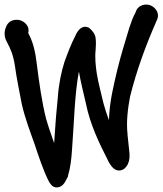

<svg xmlns="http://www.w3.org/2000/svg" viewBox="-22 -721 709 837"><path d="M5 -605C-3 -588 -6 -564 7 -540C25 -507 36 -480 43 -434C50 -382 63 -320 73 -267C88 -202 110 -146 129 -92C147 -38 166 20 190 68C196 79 206 96 224 96C258 96 265 61 274 50V47C285 10 289 -25 292 -69C301 -184 303 -310 322 -409C330 -363 341 -319 352 -272C371 -177 411 -96 446 -27C448 -24 473 43 518 16C550 -10 543 -50 540 -76L534 -133V-135C528 -191 535 -247 545 -300C573 -413 614 -524 657 -622L663 -636C676 -667 652 -691 633 -698C615 -705 579 -702 569 -667L564 -657C558 -646 551 -628 542 -601C525 -544 505 -481 490 -419C475 -355 455 -279 453 -197C444 -221 435 -248 429 -271C419 -316 407 -356 400 -400C395 -432 391 -472 395 -504V-506C396 -524 397 -533 395 -554C393 -575 376 -592 366 -600C328 -619 308 -569 306 -564C288 -529 273 -490 259 -451C245 -407 234 -354 230 -296L222 -210C220 -171 216 -136 214 -97C202 -132 189 -168 179 -203C161 -273 148 -365 138 -445C132 -496 122 -539 101 -577C109 -607 85 -627 65 -633C48 -637 17 -636 5 -605Z"/></svg>

Font: Stray Cat
Style: ExBlkCn
Weight: 1000
Version: Version 1.0